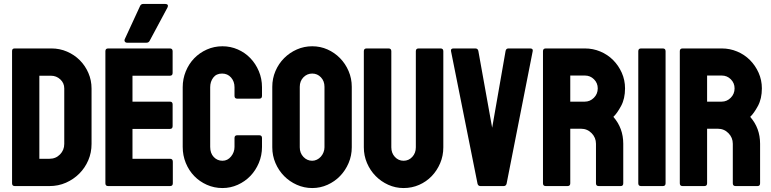

<svg xmlns="http://www.w3.org/2000/svg" viewBox="-20 -941 3899 971"><path d="M179 -138H230Q262 -138 283.5 -160Q305 -182 305 -213V-494Q305 -521 285 -539.5Q265 -558 238 -558H179ZM55 0Q41 0 41 -14V-683Q41 -696 54 -696H240Q282 -696 319 -680Q356 -664 383.5 -636.5Q411 -609 427 -572Q443 -535 443 -493V-213Q443 -169 426.5 -130.5Q410 -92 381 -63Q352 -34 313.5 -17Q275 0 230 0Z M527 0Q513 0 513 -14V-682Q513 -696 527 -696H839Q853 -696 853 -682V-572Q853 -558 839 -558H650V-427H839Q853 -427 853 -413V-303Q853 -289 839 -289H650V-138H840Q854 -138 854 -123V-14Q854 0 840 0ZM623 -725Q615 -725 611.5 -730.5Q608 -736 611 -743L689 -912Q694 -921 704 -921H816Q825 -921 828 -916Q831 -911 827 -903L737 -735Q732 -725 721 -725Z M1105 10Q1063 10 1026 -6.5Q989 -23 962 -51Q935 -79 919.5 -117Q904 -155 904 -198V-500Q904 -542 919.5 -580Q935 -618 962 -646Q989 -674 1026 -690.5Q1063 -707 1105 -707Q1146 -707 1182.5 -691Q1219 -675 1246 -647Q1273 -619 1289 -581Q1305 -543 1305 -500V-456Q1305 -442 1291 -442H1180Q1166 -442 1166 -456V-500Q1166 -529 1148.5 -549Q1131 -569 1103 -569Q1074 -569 1058.5 -548.5Q1043 -528 1043 -500V-198Q1043 -166 1061 -147Q1079 -128 1105 -128Q1131 -128 1148.5 -149.5Q1166 -171 1166 -198V-243Q1166 -257 1180 -257H1291Q1305 -257 1305 -243V-198Q1305 -155 1289 -117Q1273 -79 1246 -51Q1219 -23 1182.5 -6.5Q1146 10 1105 10Z M1559 -128Q1571 -128 1582.5 -133.5Q1594 -139 1602.5 -148.5Q1611 -158 1616 -170.5Q1621 -183 1621 -196V-502Q1621 -531 1603 -550Q1585 -569 1559 -569Q1533 -569 1514.5 -550Q1496 -531 1496 -502V-196Q1496 -167 1514.5 -147.5Q1533 -128 1559 -128ZM1559 10Q1518 10 1481 -6.5Q1444 -23 1416.5 -51Q1389 -79 1373 -116.5Q1357 -154 1357 -196V-502Q1357 -544 1373 -581.5Q1389 -619 1417 -647Q1445 -675 1481.5 -691Q1518 -707 1559 -707Q1600 -707 1636 -691Q1672 -675 1699.5 -647Q1727 -619 1743 -581.5Q1759 -544 1759 -502V-196Q1759 -154 1743 -116.5Q1727 -79 1700 -51Q1673 -23 1636.5 -6.5Q1600 10 1559 10Z M2021 10Q1980 10 1943.5 -6.5Q1907 -23 1879.5 -51Q1852 -79 1836 -116.5Q1820 -154 1820 -196V-682Q1820 -696 1834 -696H1945Q1959 -696 1959 -682V-196Q1959 -167 1977 -147.5Q1995 -128 2021 -128Q2047 -128 2065 -147.5Q2083 -167 2083 -196V-682Q2083 -696 2097 -696H2208Q2222 -696 2222 -682V-196Q2222 -153 2206 -115.5Q2190 -78 2163 -50Q2136 -22 2099.5 -6Q2063 10 2021 10Z M2261 -682Q2258 -696 2274 -696H2384Q2396 -696 2399 -684L2469 -295L2537 -684Q2540 -696 2551 -696H2661Q2677 -696 2674 -682L2542 -12Q2539 0 2527 0H2410Q2398 0 2395 -12Z M2864 -427H2938Q2964 -427 2983.5 -446.5Q3003 -466 3003 -494Q3003 -521 2984 -540Q2965 -559 2938 -559H2864ZM2740 0Q2726 0 2726 -14V-682Q2726 -696 2740 -696H2938Q2979 -696 3016 -680.5Q3053 -665 3080.5 -637.5Q3108 -610 3124.5 -573Q3141 -536 3141 -494Q3141 -442 3121 -405Q3101 -368 3082 -350Q3132 -293 3132 -214V-14Q3132 0 3119 0H3008Q2994 0 2994 -14V-214Q2994 -245 2972 -267.5Q2950 -290 2918 -290H2864V-14Q2864 0 2850 0Z M3222 0Q3208 0 3208 -14V-682Q3208 -696 3222 -696H3332Q3346 -696 3346 -682V-14Q3346 0 3332 0Z M3556 -427H3630Q3656 -427 3675.5 -446.5Q3695 -466 3695 -494Q3695 -521 3676 -540Q3657 -559 3630 -559H3556ZM3432 0Q3418 0 3418 -14V-682Q3418 -696 3432 -696H3630Q3671 -696 3708 -680.5Q3745 -665 3772.5 -637.5Q3800 -610 3816.5 -573Q3833 -536 3833 -494Q3833 -442 3813 -405Q3793 -368 3774 -350Q3824 -293 3824 -214V-14Q3824 0 3811 0H3700Q3686 0 3686 -14V-214Q3686 -245 3664 -267.5Q3642 -290 3610 -290H3556V-14Q3556 0 3542 0Z"/></svg>

Font: AL Dynamic
Style: Bold
Weight: 700
Version: Version 1.000; ttfautohint (v1.8.2) -l 8 -r 50 -G 200 -x 14 